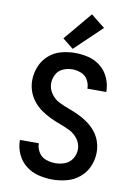

<svg xmlns="http://www.w3.org/2000/svg" viewBox="-105 -1048 785 1121"><g transform="rotate(10 288.0 -487.0)"><path d="M287 8Q329 8 371 -3Q413 -14 446.5 -42Q480 -70 497 -110Q514 -150 514 -193Q514 -226 503.5 -257Q493 -288 472.5 -313.5Q452 -339 425.5 -358Q399 -377 369.5 -391Q340 -405 309.5 -416Q279 -427 250 -441.5Q221 -456 201.5 -484Q182 -512 182 -544Q182 -572 195.5 -597.5Q209 -623 235.5 -634.5Q262 -646 290 -646Q317 -646 342.5 -636Q368 -626 382 -602Q396 -578 396 -551V-550H508V-552Q508 -592 491.5 -631Q475 -670 443 -696.5Q411 -723 371 -733Q331 -743 290 -743Q248 -743 207 -732Q166 -721 134 -692.5Q102 -664 86 -624Q70 -584 70 -542Q70 -510 80.5 -479Q91 -448 111.5 -422Q132 -396 158.5 -377Q185 -358 214 -344Q243 -330 273.5 -319Q304 -308 333.5 -293.5Q363 -279 383 -251.5Q403 -224 403 -191Q403 -162 387 -136Q371 -110 343.5 -99.5Q316 -89 287 -89Q258 -89 231 -98.5Q204 -108 188 -133Q172 -158 172 -186V-187H60V-185Q60 -143 77.5 -104Q95 -65 128.5 -38.5Q162 -12 203.5 -2Q245 8 287 8ZM271 -764 430 -916 347 -982 207 -815Z"/></g></svg>

Font: Iosevka Sparkle Semibold
Style: Regular
Weight: 600
Designer: Belleve Invis
Foundry: Belleve Invis
Version: Version 4.5.0; ttfautohint (v1.8.3)